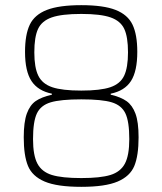

<svg xmlns="http://www.w3.org/2000/svg" viewBox="-20 -716 629 744"><path d="M72 -184Q72 -243 84 -276Q96 -309 118.5 -324.5Q141 -340 181 -349V-353Q127 -364 102 -402Q77 -440 77 -515Q77 -582 95.5 -620.5Q114 -659 161.5 -677.5Q209 -696 295 -696Q381 -696 428 -677.5Q475 -659 493.5 -620.5Q512 -582 512 -515Q512 -440 487.5 -402Q463 -364 409 -353V-349Q448 -340 470.5 -324Q493 -308 505 -275.5Q517 -243 517 -184Q517 -113 500.5 -73Q484 -33 436 -12.5Q388 8 295 8Q201 8 153 -12.5Q105 -33 88.5 -73Q72 -113 72 -184ZM476 -513Q476 -573 461.5 -604Q447 -635 408.5 -648.5Q370 -662 295 -662Q219 -662 180.5 -648.5Q142 -635 127.5 -604Q113 -573 113 -513Q113 -454 128.5 -422.5Q144 -391 182.5 -378Q221 -365 295 -365Q369 -365 407.5 -378Q446 -391 461 -422.5Q476 -454 476 -513ZM481 -177Q481 -245 466 -276.5Q451 -308 413 -319.5Q375 -331 295 -331Q215 -331 176.5 -319.5Q138 -308 123 -276.5Q108 -245 108 -177Q108 -114 125 -82Q142 -50 181 -38Q220 -26 295 -26Q369 -26 408 -38Q447 -50 464 -82Q481 -114 481 -177Z"/></svg>

Font: Saira Semi Condensed Thin
Style: Regular
Weight: 100
Width: 4
Designer: Hector Gatti with collaboration of the Omnibus-Type team
Foundry: Omnibus-Type
Version: Version 1.001; ttfautohint (v1.8)